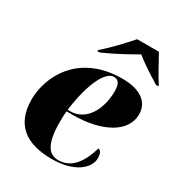

<svg xmlns="http://www.w3.org/2000/svg" viewBox="-182 -887 946 1017"><g transform="rotate(30 290.5 -378.0)"><path d="M209 -613V-606H224C297 -638 379 -684 419 -707C450 -682 501 -646 568 -606H581V-613C558 -645 514 -728 493 -766H360C317 -718 265 -660 209 -613ZM285 10C428 10 495 -58 495 -115C495 -147 485 -159 472 -163C444 -68 398 -2 318 -2C259 -2 224 -46 224 -186C224 -195 225 -236 227 -248H266C441 -248 568 -316 568 -426C568 -501 507 -546 398 -546C128 -546 35 -347 35 -211C35 -56 128 10 285 10ZM243 -258H228C251 -436 305 -532 353 -532C381 -532 395 -514 395 -468C395 -360 343 -258 243 -258Z"/></g></svg>

Font: Noto Serif Display Black
Style: Italic
Weight: 900
Italic angle: -12°
Designer: Monotype Design Team
Foundry: Monotype Imaging Inc.
Version: Version 2.009